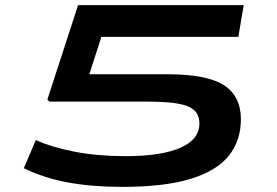

<svg xmlns="http://www.w3.org/2000/svg" viewBox="-20 -720 1083 750"><path d="M73 -63 120 -173Q181 -145 271 -127.5Q361 -110 471 -110Q609 -110 684 -142.5Q759 -175 759 -238Q759 -286 714.5 -304.5Q670 -323 557 -323H173L165 -331L285 -700H932L911 -576H376L329 -430H632Q789 -430 855 -387Q921 -344 921 -254Q921 -171 874 -112Q827 -53 725 -21.5Q623 10 457 10Q339 10 244.5 -7.5Q150 -25 73 -63Z"/></svg>

Font: Georama Extra Expanded SemiBold
Style: Italic
Weight: 600
Width: 8
Italic angle: -9°
Designer: Jean-Baptiste Levee
Foundry: Production Type
Version: Version 1.000